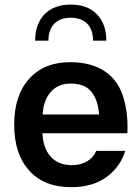

<svg xmlns="http://www.w3.org/2000/svg" viewBox="-20 -793 598 819"><path d="M281.7 -773.4C233.9 -773.4 196.8 -759.8 169.9 -731.9C143.1 -704.1 129.9 -666.5 129.9 -619.6H186.5C186.5 -682.1 221.2 -717.3 281.7 -717.3C342.3 -717.3 377 -682.1 377 -619.6H433.6C433.6 -666.5 420.4 -704.1 393.6 -731.9C366.7 -759.8 329.6 -773.4 281.7 -773.4ZM523.4 -224.6C523.9 -233.9 523.9 -243.2 523.9 -252.4C523.9 -302.7 516.6 -348.6 502 -390.6C472.2 -474.1 398.9 -527.8 279.8 -527.8C205.1 -527.8 147 -504.4 104.5 -457C62 -409.7 40.5 -344.7 40.5 -261.2C40.5 -177.7 62 -112.8 104.5 -65.4C147 -18.1 206.5 5.4 283.2 5.4C344.2 5.4 394.5 -8.8 434.1 -37.6C473.6 -66.4 500 -103.5 514.2 -149.4H390.6C375.5 -114.3 339.8 -88.4 287.1 -88.4C206.5 -88.4 164.6 -142.6 161.1 -224.6ZM162.1 -304.7C163.6 -343.3 174.8 -375 195.8 -399.9C216.8 -424.3 245.1 -436.5 281.2 -436.5C322.8 -436.5 353 -424.3 371.6 -399.4C390.1 -374.5 400.4 -342.8 402.3 -304.7Z"/></svg>

Font: Estedad SemiBold
Style: Regular
Weight: 600
Designer: Amin Abedi
Version: Version 7.3